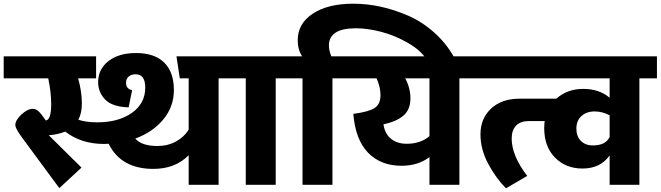

<svg xmlns="http://www.w3.org/2000/svg" viewBox="-40 -1000 3575 1039"><path d="M1237 -695V-576H1143V0H981V-160Q908 -86 790 -86Q615 -86 548 -222Q540 -221 523 -221Q399 -221 313 -288Q274 -272 224 -268L401 -93L281 18L79 -256Q43 -304 43 -324Q43 -349 75.5 -380Q108 -411 138 -411Q155 -411 169.5 -397Q184 -383 208 -348Q237 -352 237 -435Q237 -502 221 -576H-20V-695H480V-576H383Q403 -503 403 -440Q403 -387 384 -352Q426 -338 486 -338Q601 -338 673.5 -389Q746 -440 746 -526Q746 -598 694 -598Q670 -598 656 -585.5Q642 -573 642 -552Q642 -519 675 -512L656 -419Q566 -422 528.5 -462Q491 -502 491 -555Q491 -626 547 -669.5Q603 -713 696 -713Q797 -713 849 -661Q901 -609 901 -513Q901 -423 844 -354Q787 -285 692 -250Q727 -210 812 -210Q868 -210 912.5 -234.5Q957 -259 981 -298V-576H933L915 -695Z M1546 -695V-576H1452V0H1290V-576H1197V-695Z M1872 -980Q1945 -980 2019 -964Q2093 -948 2168 -915.5Q2243 -883 2308.5 -825Q2374 -767 2417 -691L2274 -669Q2242 -725 2169 -767Q2096 -809 2022 -828Q1948 -847 1886 -847Q1740 -847 1740 -754Q1740 -726 1753 -695H1856V-576H1759V0H1597V-576H1506V-695H1595Q1571 -732 1571 -782Q1571 -872 1652.5 -926Q1734 -980 1872 -980Z M2540 -695V-576H2446V0H2284V-150Q2223 -103 2133 -103Q2020 -103 1951.5 -174Q1883 -245 1872 -384Q1952 -394 1985.5 -414.5Q2019 -435 2019 -485Q2019 -528 1998 -576H1813V-695ZM2284 -263V-576H2153Q2181 -523 2181 -468Q2181 -408 2144.5 -375.5Q2108 -343 2035 -327Q2043 -275 2076.5 -248.5Q2110 -222 2161 -222Q2235 -222 2284 -263Z M2500 -576V-695H2880V-576ZM2698 19Q2644 -35 2602 -113.5Q2560 -192 2560 -273Q2560 -359 2617.5 -412.5Q2675 -466 2772 -466H3002V-345H2823Q2777 -345 2753 -320.5Q2729 -296 2729 -250Q2729 -158 2813 -48Z M3515 -695V-576H3420V0H3259V-159Q3209 -88 3112 -88Q3022 -88 2963.5 -147Q2905 -206 2905 -307Q2905 -405 2966 -462Q3027 -519 3116 -519Q3203 -519 3259 -471V-576H2844V-695ZM3169 -213Q3236 -213 3259 -258V-376Q3219 -397 3178 -397Q3134 -397 3106.5 -372Q3079 -347 3079 -304Q3079 -262 3103.5 -237.5Q3128 -213 3169 -213Z"/></svg>

Font: FiraGO ExtraBold
Style: Regular
Weight: 800
Designer: bBox Type
Foundry: bBox Type GmbH
Version: Version 1.001;PS 001.001;hotconv 1.0.88;makeotf.lib2.5.64775